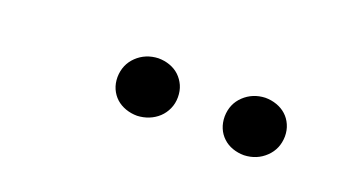

<svg xmlns="http://www.w3.org/2000/svg" viewBox="-28 -847 643 362"><g transform="rotate(20 293.5 -666.5)"><path d="M187.5 -665.5Q188 -690.9 205.3 -707.5Q222.7 -724.1 248 -725.1Q260.3 -725.1 271.2 -721.2Q282.2 -717.3 290.3 -709.7Q298.3 -702.1 303 -691.7Q307.6 -681.2 307.6 -668.5Q307.6 -655.8 302.7 -645Q297.9 -634.3 289.6 -626.5Q281.2 -618.7 270.3 -614.3Q259.3 -609.9 247.1 -609.4Q234.9 -609.4 223.9 -613.3Q212.9 -617.2 204.8 -624.5Q196.8 -631.8 192.1 -642.3Q187.5 -652.8 187.5 -665.5ZM402.8 -665Q403.3 -690.4 420.7 -706.8Q438 -723.1 462.9 -724.1Q475.1 -724.1 486.1 -720.2Q497.1 -716.3 505.1 -709Q513.2 -701.7 517.8 -691.2Q522.5 -680.7 522.5 -668Q522 -642.6 504.6 -626Q487.3 -609.4 461.9 -608.4Q449.7 -608.4 438.7 -612.3Q427.7 -616.2 419.7 -623.8Q411.6 -631.3 407.2 -641.8Q402.8 -652.3 402.8 -665Z"/></g></svg>

Font: TypoPRO Roboto Mono
Style: Italic
Weight: 500
Designer: Google
Version: Version 2.000986; 2015; ttfautohint (v1.3)